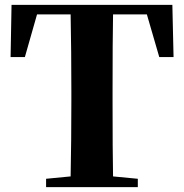

<svg xmlns="http://www.w3.org/2000/svg" viewBox="-20 -767 754 787"><path d="M582 -708H443.4Q441.4 -605.5 441.4 -394.5V-351.6Q441.4 -145.5 443.4 -43.9L544.9 -34.2V0H168.9V-34.2L269.5 -43.9Q272.5 -193.4 272.5 -350.6V-394.5Q272.5 -554.7 269.5 -708H131.8L82 -533.2H23.4L27.3 -747.1H686.5L691.4 -533.2H632.8Z"/></svg>

Font: Bpmf Zihi Serif Heavy
Style: Heavy
Weight: 900
Foundry: But Ko
Version: Version 1.320